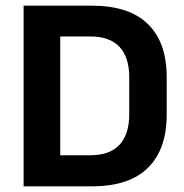

<svg xmlns="http://www.w3.org/2000/svg" viewBox="-20 -659 651 679"><path d="M155 0V-110H300Q368.5 -110 402.8 -147.2Q437 -184.5 437 -254V-386.5Q437 -456 402.8 -493Q368.5 -530 300 -530H154.5V-639H304.5Q436.5 -639 503 -574Q569.5 -509 569.5 -387V-253.5Q569.5 -131 503.2 -65.5Q437 0 304.5 0ZM63.5 0V-639H193V0Z"/></svg>

Font: Anek Gujarati SemiBold
Style: Regular
Weight: 600
Designer: Mrunmayee Ghaisas (Gujarati), Yesha Goshar (Latin)
Foundry: Ek Type
Version: Version 1.003